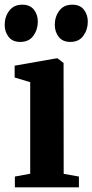

<svg xmlns="http://www.w3.org/2000/svg" viewBox="-34 -800 395 820"><path d="M29.5 0V-46L95 -58V-449L28.5 -469V-519.5L205 -550.5H212.5L237.5 -531L238 -57.5L303 -46V0ZM52 -621Q19.5 -621 2.8 -642.5Q-14 -664 -14 -694Q-14 -728.5 5.5 -754.2Q25 -780 60.5 -780H61.5Q94 -780 110.8 -758.8Q127.5 -737.5 127.5 -707.5Q127.5 -673.5 108.5 -647.2Q89.5 -621 53 -621ZM266 -621Q233.5 -621 216.8 -642.5Q200 -664 200 -694Q200 -728.5 219.2 -754.2Q238.5 -780 274 -780H275Q307.5 -780 324.2 -758.8Q341 -737.5 341 -707.5Q341 -673.5 322 -647.2Q303 -621 267 -621Z"/></svg>

Font: Merriweather 60pt
Style: Bold
Weight: 700
Version: Version 2.100